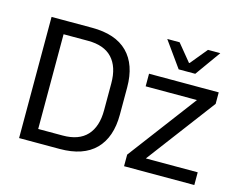

<svg xmlns="http://www.w3.org/2000/svg" viewBox="-95 -830 1230 978"><g transform="rotate(15 520.0 -341.5)"><path d="M131.5 0V-70H286.5Q371.5 -70 414.2 -116.2Q457 -162.5 457 -248.5V-391Q457 -477.5 414.2 -523.5Q371.5 -569.5 286.5 -569.5H131V-639H289.5Q413.5 -639 477 -575.2Q540.5 -511.5 540.5 -391.5V-248Q540.5 -128.5 477 -64.2Q413.5 0 289.5 0ZM75.5 0V-639H157.5V0ZM999.5 -67V0H629V-61L900.5 -421.5H630V-488H997.5V-427.5L726 -67ZM770 -548.5 674.5 -682V-683H739L812 -594H815.5L888.5 -683H953V-682L857.5 -548.5Z"/></g></svg>

Font: Anek Latin
Style: Regular
Weight: 400
Designer: Yesha Goshar
Foundry: Ek Type
Version: Version 1.003